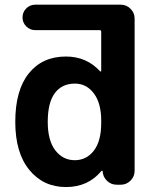

<svg xmlns="http://www.w3.org/2000/svg" viewBox="-20 -793 651 803"><path d="M179.7 -283.2Q179.7 -205.1 211.4 -164.1Q243.2 -123 292.5 -123Q341.8 -123 372.6 -163.1Q403.3 -203.1 403.3 -278.3V-288.1Q403.3 -361.3 372.6 -402.3Q341.8 -443.4 293 -443.4Q239.3 -443.4 209.5 -403.8Q179.7 -364.3 179.7 -283.2ZM403.3 -660.2Q403.3 -667 396.5 -667H127Q105.5 -667 89.8 -682.6Q74.2 -698.2 74.2 -720.2Q74.2 -742.2 89.8 -757.8Q105.5 -773.4 127 -773.4H485.4Q508.8 -773.4 525.9 -756.3Q543 -739.3 543 -715.8V-78.1Q543 -54.7 525.9 -37.6Q508.8 -20.5 485.4 -20.5H467.8Q444.3 -20.5 427.2 -37.1Q410.2 -53.7 409.2 -77.1Q409.2 -78.1 407.2 -78.6Q405.3 -79.1 404.3 -78.1Q348.6 -10.7 255.9 -10.7Q161.1 -10.7 102.5 -82.5Q43.9 -154.3 43.9 -283.2Q43.9 -416 100.6 -486.3Q157.2 -556.6 255.9 -556.6Q341.8 -556.6 398.4 -495.1Q399.4 -493.2 401.4 -494.1Q403.3 -495.1 403.3 -496.1Z"/></svg>

Font: Gen Jyuu Gothic P Bold
Style: Bold
Weight: 700
Designer: [Source Han Sans]
Ryoko NISHIZUKA  (kana & ideographs); Paul D. Hunt (Latin, Greek & Cyrillic); Wenlong ZHANG  (bopomofo
Version: Version 1.002.20150607